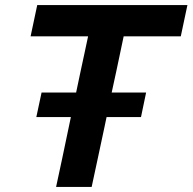

<svg xmlns="http://www.w3.org/2000/svg" viewBox="-20 -733 755 753"><path d="M200 0Q212.5 -57.5 224 -111.8Q235.5 -166 249.5 -233.5L258 -274H122.5L143 -370H278.5L296 -453Q304.5 -491.5 311.5 -525Q318.5 -558.5 325.5 -590.5H100L126 -713H715L689 -590.5H465Q458.5 -558.5 451.2 -525Q444 -491.5 436 -453L418 -370H553L533 -274H398L389.5 -233.5Q375 -166 363.5 -111.8Q352 -57.5 339.5 0Z"/></svg>

Font: Commissioner SemiBold
Style: Italic
Weight: 600
Italic angle: -12°
Designer: Kostas Bartsokas
Foundry: Kostas Bartsokas
Version: Version 1.000; ttfautohint (v1.8.3)